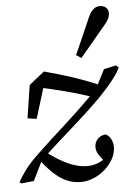

<svg xmlns="http://www.w3.org/2000/svg" viewBox="-66 -802 601 866"><g transform="rotate(-5 234.5 -368.5)"><path d="M267 23C344 23 427 -49 427 -122C427 -146 415 -173 394 -181C366 -178 344 -159 344 -127C344 -105 356 -88 385 -54H400V-87C370 -62 340 -46 300 -46C256 -46 197 -63 108 -134L81 -100C155 -3 205 23 267 23ZM54 0 97 -88C189 -178 290 -257 385 -354C436 -407 470 -452 480 -477L468 -487L413 -475L370 -391C274 -288 167 -201 71 -107C29 -66 9 -35 -11 0L-3 6L54 0ZM50 -284 91 -278 146 -457 92 -423C204 -399 270 -382 362 -351L400 -400C309 -440 232 -464 142 -488L73 -433L50 -284ZM293 -549 316 -534C356 -582 395 -628 435 -676C451 -695 457 -710 457 -725C457 -748 439 -760 418 -760C396 -760 380 -744 367 -717C343 -661 318 -605 293 -549Z"/></g></svg>

Font: Source Serif 4 Variable
Style: Italic
Weight: 400
Italic angle: -12°
Designer: Frank Grießhammer
Foundry: Adobe Systems Incorporated
Version: Version 4.004;hotconv 1.0.116;makeotfexe 2.5.65601